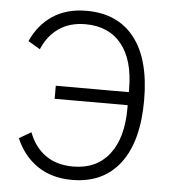

<svg xmlns="http://www.w3.org/2000/svg" viewBox="-52 -757 728 817"><g transform="rotate(5 312.0 -349.0)"><path d="M285.2 12.2Q198.7 12.2 137.7 -29.3Q76.7 -70.8 44.9 -145L96.2 -174.8Q119.1 -113.3 166.7 -79.1Q214.4 -44.9 285.2 -44.9Q384.8 -44.9 439.5 -115Q494.1 -185.1 494.1 -311V-325.2H182.1V-380.9H494.1V-393.1Q494.1 -518.1 439.7 -585.4Q385.3 -652.8 285.2 -652.8Q218.8 -652.8 171.9 -620.4Q125 -587.9 101.1 -529.8L49.8 -560.1Q82 -631.8 141.4 -670.9Q200.7 -710 285.2 -710Q418.5 -710 490.2 -618.4Q562 -526.9 562 -352.1Q562 -175.8 490 -81.8Q418 12.2 285.2 12.2Z"/></g></svg>

Font: Anuphan Light
Style: Regular
Weight: 300
Designer: Mike Abbink, Paul van der Laan, Pieter van Rosmalen, Mint Tantisuwanna
Foundry: Bold Monday; Cadson Demak
Version: Version 3.002;hotconv 1.0.109;makeotfexe 2.5.65596